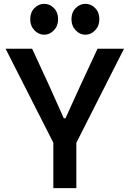

<svg xmlns="http://www.w3.org/2000/svg" viewBox="-20 -981 676 1001"><path d="M258 0V-237L9 -727H147.5L238 -531L312.5 -364.5H321.5L397 -530.5L488.5 -727H626.5L378 -236.5V0ZM210.5 -800Q181.5 -800 159.5 -823Q137.5 -846 137.5 -881Q137.5 -916.5 159.5 -938.8Q181.5 -961 210.5 -961Q239.5 -961 261.2 -938.8Q283 -916.5 283 -881Q283 -846 261 -823Q239 -800 210.5 -800ZM425.5 -800Q396.5 -800 374.5 -823Q352.5 -846 352.5 -881Q352.5 -916.5 374.5 -938.8Q396.5 -961 425.5 -961Q454.5 -961 476.2 -938.8Q498 -916.5 498 -881Q498 -846 476 -823Q454 -800 425.5 -800Z"/></svg>

Font: Spline Sans Medium
Style: Regular
Weight: 500
Designer: Eben Sorkin, Mirko Velimirovic
Foundry: Sorkin Type
Version: Version 1.000; ttfautohint (v1.8.3)